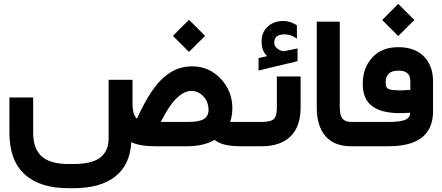

<svg xmlns="http://www.w3.org/2000/svg" viewBox="-20 -764 2311 1003"><path d="M883.3 -576.7 967.3 -660.6 1051.3 -576.7 967.3 -492.7ZM1252.9 0H1238.8Q1191.9 0 1158.4 -7.3Q1125 -14.6 1101.1 -33.2Q1043.9 0 956.1 0H790Q708.5 0 666 -21.5Q659.2 97.7 581.5 158.4Q503.9 219.2 363.3 219.2H338.4Q187.5 219.2 108.4 146.2Q29.3 73.2 29.3 -68.8V-235.4V-254.9H48.8H133.8H153.3V-235.4V-69.3Q153.3 13.7 198 53.2Q242.7 92.8 338.4 92.8H363.3Q459.5 92.8 503.4 59.3Q547.4 25.9 547.4 -42.5V-327.6V-347.2H566.9H652.8H672.4V-327.6V-223.1Q672.4 -214.8 672.9 -207Q673.3 -199.2 674.3 -192.6Q675.3 -186 676.5 -180.2Q677.7 -174.3 679.4 -169.7Q681.2 -165 683.1 -160.9Q685.1 -156.7 687 -153.6Q689 -150.4 690.9 -148.2Q692.9 -146 695.3 -144Q715.8 -188.5 734.9 -223.9Q753.9 -259.3 775.6 -290.8Q797.4 -322.3 820.1 -345Q842.8 -367.7 868.4 -384.3Q894 -400.9 922.9 -409.2Q951.7 -417.5 983.9 -417.5Q1071.8 -417.5 1132.8 -353Q1193.8 -288.6 1193.8 -198.7Q1193.8 -179.2 1190.9 -161.4Q1188 -143.6 1182.1 -127H1252.9Q1258.3 -127 1261.7 -106.4Q1265.1 -85.9 1265.1 -66.9V-61.5Q1265.1 -41.5 1262 -20.8Q1258.8 0 1252.9 0ZM978.5 -289.1Q941.4 -289.1 901.1 -249.5Q860.8 -210 820.3 -127H965.8Q1019.5 -127 1044.4 -141.8Q1069.3 -156.7 1069.3 -189Q1069.3 -231.9 1042.5 -260.5Q1015.6 -289.1 978.5 -289.1Z M1375.5 -470.7Q1360.4 -485.4 1353.5 -503.9Q1346.7 -522.5 1346.7 -547.9Q1346.7 -596.2 1378.7 -625.2Q1410.6 -654.3 1459.5 -654.3Q1471.7 -654.3 1483.6 -651.9Q1495.6 -649.4 1506.6 -644.8Q1517.6 -640.1 1528.3 -633.8L1530.8 -632.3V-629.4L1531.2 -571.3V-562.5L1523.9 -566.9Q1514.2 -573.2 1504.6 -576.9Q1495.1 -580.6 1485.6 -582.5Q1476.1 -584.5 1466.3 -584.5Q1412.6 -584.5 1412.6 -541.5Q1412.6 -531.7 1416.5 -524.2Q1420.4 -516.6 1429.2 -510Q1438 -503.4 1452.6 -498Q1457.5 -496.1 1460.4 -496.1Q1461.4 -496.1 1463.4 -496.6Q1475.6 -499 1498 -503.4Q1520.5 -507.8 1528.3 -509.8L1534.2 -510.7V-504.9V-448.2V-444.3L1530.3 -443.4L1336.4 -397L1330.6 -395.5V-401.4V-456.5V-460.4L1334.5 -461.4ZM1248 -127H1347.2Q1393.1 -127 1409.7 -141.6Q1426.3 -156.2 1426.3 -201.7V-345.2V-364.7H1445.8H1530.8H1550.3V-345.2V-201.2Q1550.3 -103.5 1498 -51.8Q1445.8 0 1346.7 0H1248Q1242.2 0 1239 -20.8Q1235.8 -41.5 1235.8 -61.5V-66.9Q1235.8 -85.9 1239.3 -106.4Q1242.7 -127 1248 -127Z M1835.9 0H1813.5Q1726.1 0 1680.4 -52.5Q1634.8 -105 1634.8 -202.6V-631.3V-650.9H1654.3H1735.4H1754.9V-631.3V-202.1Q1754.9 -161.1 1769.3 -144Q1783.7 -127 1814.9 -127H1835.9Q1841.3 -127 1844.7 -106.4Q1848.1 -85.9 1848.1 -66.9V-61.5Q1848.1 -41.5 1845 -20.8Q1841.8 0 1835.9 0Z M1830.6 -127H2011.2Q2040 -127 2060.5 -129.6Q2081.1 -132.3 2092.8 -136.5Q2104.5 -140.6 2111.3 -147.5Q2118.2 -154.3 2120.1 -160.4Q2122.1 -166.5 2123 -175.3Q2091.3 -172.9 2068.4 -172.9Q1974.1 -172.9 1924.6 -209.2Q1875 -245.6 1875 -325.2Q1875 -409.2 1924.6 -463.4Q1974.1 -517.6 2060.5 -517.6Q2147 -517.6 2194.6 -469Q2242.2 -420.4 2242.2 -338.9V-183.1Q2242.2 0 2010.3 0H1830.6Q1824.7 0 1821.5 -20.8Q1818.4 -41.5 1818.4 -61.5V-66.9Q1818.4 -85.9 1821.8 -106.4Q1825.2 -127 1830.6 -127ZM2061.5 -395Q2026.9 -395 2010.7 -379.4Q1994.6 -363.8 1994.6 -330.6Q1994.6 -306.6 2008.8 -299.3Q2022.9 -292 2072.3 -292Q2096.2 -292 2123.5 -294.9V-340.3Q2123.5 -367.2 2108.9 -381.1Q2094.2 -395 2061.5 -395ZM1976.6 -659.7 2060.5 -743.7 2144.5 -659.7 2060.5 -575.7Z"/></svg>

Font: Shabnam FD
Style: Bold-FD
Weight: 700
Foundry: DejaVu fonts team - Redesigned by Saber Rastikerdar - Based on Vazir font
Version: Version 5.0.1